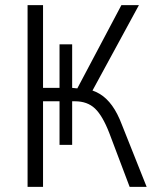

<svg xmlns="http://www.w3.org/2000/svg" viewBox="-20 -725 608 745"><path d="M87 0V-705H147V-384H211V-553H260V-384L280 -382L451 -705H519L332 -361L311 -380Q342 -376 368 -360Q394 -344 415 -315Q436 -286 453 -241L549 0H483L404 -209Q378 -276 348.5 -304Q319 -332 271 -332H251L260 -340V-163H211V-332H147V0Z"/></svg>

Font: Nunito Sans 10pt Condensed Light
Style: Regular
Weight: 300
Width: 3
Designer: Vernon Adams
Foundry: Vernon Adams
Version: Version 3.101;gftools[0.9.27]